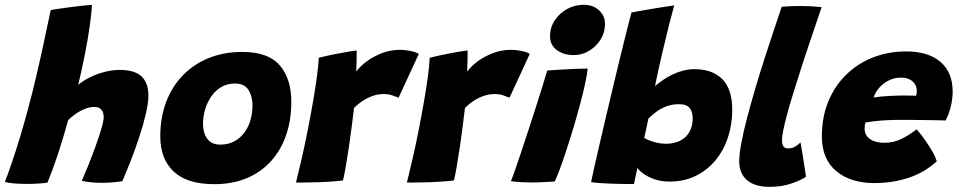

<svg xmlns="http://www.w3.org/2000/svg" viewBox="-58 -742 3917 784"><path d="M135.5 4Q122 6 98.8 7.5Q75.5 9 50.5 9Q21.5 9 -3 6.8Q-27.5 4.5 -38 0.5Q-26.5 -28.5 -10.8 -74.5Q5 -120.5 22.8 -178.8Q40.5 -237 57.5 -301Q76 -369.5 92.5 -440.8Q109 -512 123.2 -578.8Q137.5 -645.5 149 -700.5Q153 -702 174.8 -705.2Q196.5 -708.5 225 -712.2Q253.5 -716 279.2 -718.8Q305 -721.5 317.5 -721.5Q315.5 -684 308.2 -633.8Q301 -583.5 289.2 -523.2Q277.5 -463 261.5 -395.5Q282.5 -413.5 311 -427.2Q339.5 -441 370.8 -448.8Q402 -456.5 430.5 -456.5Q492 -456.5 520 -430Q548 -403.5 548 -352Q548 -322 537.5 -277Q527 -232 510.5 -182Q494 -132 475.5 -84.8Q457 -37.5 441.5 -2Q421 1 400 2.8Q379 4.5 358.5 4.5Q312 4.5 276 -3.5Q286.5 -27 301.5 -64.2Q316.5 -101.5 331 -141.5Q345.5 -181.5 355.5 -214.8Q365.5 -248 365.5 -264Q365.5 -282 356.2 -293.8Q347 -305.5 327.5 -305.5Q312.5 -305.5 297.8 -300.8Q283 -296 269 -288.2Q255 -280.5 242.8 -271Q230.5 -261.5 220.5 -252Q210 -214 198.8 -176.5Q187.5 -139 176 -104.8Q164.5 -70.5 154 -42.5Q143.5 -14.5 135.5 4Z M817 10Q706 10 651.2 -41.5Q596.5 -93 596.5 -185.5Q596.5 -262.5 620.5 -325.8Q644.5 -389 689 -434.8Q733.5 -480.5 795 -505.2Q856.5 -530 931 -530Q1037.5 -530 1084.5 -475Q1131.5 -420 1131.5 -326.5Q1131.5 -251 1110 -189.2Q1088.5 -127.5 1047.5 -82.8Q1006.5 -38 948.5 -14Q890.5 10 817 10ZM841 -151.5Q873.5 -151.5 898 -164.5Q922.5 -177.5 939.2 -199.8Q956 -222 964.5 -250.8Q973 -279.5 973 -311.5Q973 -348.5 956.5 -374.8Q940 -401 901.5 -401Q871 -401 846.8 -387.2Q822.5 -373.5 805.8 -349.8Q789 -326 780 -296.5Q771 -267 771 -236Q771 -199.5 788.2 -175.5Q805.5 -151.5 841 -151.5Z M1396.5 -449.5Q1412.5 -471.5 1440 -491.8Q1467.5 -512 1502 -525.2Q1536.5 -538.5 1573.5 -538.5Q1596.5 -538.5 1620.2 -533.5Q1644 -528.5 1652 -521.5L1569.5 -343Q1559.5 -347 1544.2 -352.5Q1529 -358 1508 -358Q1487 -358 1466 -351Q1445 -344 1425.2 -331.5Q1405.5 -319 1387.5 -301Q1384.5 -274 1379 -231Q1373.5 -188 1366.8 -142.5Q1360 -97 1353.5 -59.8Q1347 -22.5 1342.5 -5Q1301.5 0 1250 1.8Q1198.5 3.5 1150.5 3.5Q1161 -38.5 1173.5 -92.8Q1186 -147 1197.8 -206.5Q1209.5 -266 1219.5 -323.2Q1229.5 -380.5 1236 -428.2Q1242.5 -476 1243.5 -506Q1272.5 -513.5 1306 -520.2Q1339.5 -527 1365.5 -531.2Q1391.5 -535.5 1398.5 -536Q1398.5 -518.5 1398 -491.2Q1397.5 -464 1396.5 -449.5Z M1849.5 -449.5Q1865.5 -471.5 1893 -491.8Q1920.5 -512 1955 -525.2Q1989.5 -538.5 2026.5 -538.5Q2049.5 -538.5 2073.2 -533.5Q2097 -528.5 2105 -521.5L2022.5 -343Q2012.5 -347 1997.2 -352.5Q1982 -358 1961 -358Q1940 -358 1919 -351Q1898 -344 1878.2 -331.5Q1858.5 -319 1840.5 -301Q1837.5 -274 1832 -231Q1826.5 -188 1819.8 -142.5Q1813 -97 1806.5 -59.8Q1800 -22.5 1795.5 -5Q1754.5 0 1703 1.8Q1651.5 3.5 1603.5 3.5Q1614 -38.5 1626.5 -92.8Q1639 -147 1650.8 -206.5Q1662.5 -266 1672.5 -323.2Q1682.5 -380.5 1689 -428.2Q1695.5 -476 1696.5 -506Q1725.5 -513.5 1759 -520.2Q1792.5 -527 1818.5 -531.2Q1844.5 -535.5 1851.5 -536Q1851.5 -518.5 1851 -491.2Q1850.5 -464 1849.5 -449.5Z M2207 -1Q2198 -0.5 2170.8 1.2Q2143.5 3 2113.5 3Q2092 3 2070.5 1.8Q2049 0.5 2028 -2Q2033 -13 2043.5 -43Q2054 -73 2068.2 -115.2Q2082.5 -157.5 2098 -205.2Q2113.5 -253 2128.8 -300.2Q2144 -347.5 2156.5 -387.8Q2169 -428 2176.5 -454Q2196 -455.5 2227.5 -457.5Q2259 -459.5 2290.2 -460.8Q2321.5 -462 2341.5 -462Q2340.5 -445 2332.5 -406.5Q2324.5 -368 2312.5 -323Q2300.5 -277.5 2285.8 -228Q2271 -178.5 2256 -132.5Q2241 -86.5 2228 -51.5Q2215 -16.5 2207 -1ZM2285 -517Q2243.5 -517 2215.8 -537.5Q2188 -558 2188 -593.5Q2188 -630.5 2207.5 -659.5Q2227 -688.5 2258.2 -705.5Q2289.5 -722.5 2326 -722.5Q2363.5 -722.5 2388 -700Q2412.5 -677.5 2412.5 -643.5Q2412.5 -610 2394.8 -581.2Q2377 -552.5 2348 -534.8Q2319 -517 2285 -517Z M2355.5 2Q2359 -15.5 2368 -56Q2377 -96.5 2390 -152.2Q2403 -208 2418 -271.8Q2433 -335.5 2448.2 -399.8Q2463.5 -464 2477.8 -522Q2492 -580 2503.2 -624.2Q2514.5 -668.5 2520.5 -691Q2527.5 -692.5 2575.8 -701Q2624 -709.5 2695 -720Q2686.5 -690 2673.2 -637.2Q2660 -584.5 2645 -520.5Q2630 -456.5 2616.5 -390.5Q2632 -403.5 2650 -415.8Q2668 -428 2688.2 -437.8Q2708.5 -447.5 2731 -453.5Q2753.5 -459.5 2778 -459.5Q2851 -459.5 2891.5 -418.8Q2932 -378 2932 -293.5Q2932 -233.5 2914.2 -180.2Q2896.5 -127 2863 -86.8Q2829.5 -46.5 2782.2 -23.5Q2735 -0.5 2676 -0.5Q2641 -0.5 2613.2 -10.5Q2585.5 -20.5 2567.8 -33.8Q2550 -47 2545 -57Q2541.5 -42.5 2536.8 -20Q2532 2.5 2531 9.5Q2489 9.5 2439 8Q2389 6.5 2355.5 2ZM2572.5 -179Q2579.5 -174.5 2593.2 -168.8Q2607 -163 2624.8 -159Q2642.5 -155 2661 -155Q2695.5 -155 2720 -167.8Q2744.5 -180.5 2757.5 -203.8Q2770.5 -227 2770.5 -258.5Q2770.5 -285 2758.2 -300.8Q2746 -316.5 2714.5 -316.5Q2684 -316.5 2659.8 -306.5Q2635.5 -296.5 2618 -282.5Q2600.5 -268.5 2589.5 -257.5Q2589 -254 2587.2 -246.2Q2585.5 -238.5 2583.5 -228.8Q2581.5 -219 2579.2 -209Q2577 -199 2575.2 -191.2Q2573.5 -183.5 2572.5 -179Z M3233 -20.5Q3214 -6.5 3174 7.2Q3134 21 3085.5 21Q3024 21 2992.2 -6.5Q2960.5 -34 2960.5 -83.5Q2960.5 -112.5 2969.2 -159Q2978 -205.5 2993 -262.2Q3008 -319 3026.2 -381Q3044.5 -443 3064.2 -504Q3084 -565 3102 -619.2Q3120 -673.5 3134 -714.5Q3174.5 -717.5 3208.5 -717.5Q3230 -717.5 3250.8 -716.5Q3271.5 -715.5 3297 -713Q3273.5 -643 3252 -580Q3230.5 -517 3212.8 -461.5Q3195 -406 3180.5 -359.2Q3166 -312.5 3156 -275.2Q3146 -238 3140.5 -211.2Q3135 -184.5 3135 -169Q3135 -153.5 3140.5 -144.8Q3146 -136 3159.5 -136Q3176 -136 3188 -142.8Q3200 -149.5 3210.5 -160.5Q3212 -153.5 3215.5 -133.5Q3219 -113.5 3222.8 -89Q3226.5 -64.5 3229.5 -45Q3232.5 -25.5 3233 -20.5Z M3767 -83Q3747.5 -65 3722.5 -49Q3697.5 -33 3666 -21Q3634.5 -9 3596.2 -1.8Q3558 5.5 3512 5.5Q3415.5 5.5 3356.8 -43.2Q3298 -92 3298 -185Q3298 -264.5 3324.5 -328.2Q3351 -392 3397.8 -437.5Q3444.5 -483 3507 -507.5Q3569.5 -532 3642 -532Q3732.5 -532 3782.2 -489.2Q3832 -446.5 3832 -368.5Q3832 -339 3824.5 -307.2Q3817 -275.5 3803 -250Q3795.5 -250.5 3769.8 -251Q3744 -251.5 3711.8 -251.8Q3679.5 -252 3652 -252.5Q3624.5 -253 3613.5 -252.5Q3586.5 -252.5 3560 -251Q3533.5 -249.5 3512 -247Q3490.5 -244.5 3476.5 -242Q3472.5 -232 3472.5 -216.5Q3472.5 -197.5 3483.2 -184.5Q3494 -171.5 3512.2 -165.2Q3530.5 -159 3553 -159Q3572 -159 3588.8 -162.8Q3605.5 -166.5 3621.2 -174Q3637 -181.5 3652.8 -191.5Q3668.5 -201.5 3685 -214Q3687.5 -211.5 3698.8 -197.5Q3710 -183.5 3724 -163.2Q3738 -143 3750.2 -121.5Q3762.5 -100 3767 -83ZM3509.5 -344Q3520.5 -346 3536.8 -347.5Q3553 -349 3573.8 -350.2Q3594.5 -351.5 3619 -352Q3633 -352 3646.2 -351.8Q3659.5 -351.5 3669.2 -351.5Q3679 -351.5 3683 -351Q3684.5 -356 3685 -361.5Q3685.5 -367 3685.5 -372.5Q3685 -387 3677.5 -399Q3670 -411 3656 -418Q3642 -425 3621 -425Q3592.5 -425 3569 -412.5Q3545.5 -400 3530.2 -381.2Q3515 -362.5 3509.5 -344Z"/></svg>

Font: Grandstander Thin ExtraBold
Style: Italic
Weight: 800
Italic angle: -15°
Version: Version 1.200